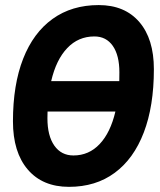

<svg xmlns="http://www.w3.org/2000/svg" viewBox="-20 -723 626 753"><path d="M250.5 9.8Q147 9.8 88.9 -58.1Q30.8 -126 30.8 -247.1Q30.8 -390.6 70.8 -492.7Q110.8 -594.7 186.3 -648.9Q261.7 -703.1 367.2 -703.1Q469.2 -703.1 526.4 -636.7Q583.5 -570.3 583.5 -451.7Q583.5 -306.6 543.9 -203.4Q504.4 -100.1 429.9 -45.2Q355.5 9.8 250.5 9.8ZM180.7 -404.8H447.8Q448.2 -421.9 448.2 -439.5Q448.2 -505.9 422.4 -543Q396.5 -580.1 350.1 -580.1Q287.1 -580.1 243.7 -534.4Q200.2 -488.8 180.7 -404.8ZM268.1 -113.3Q328.6 -113.3 370.8 -158Q413.1 -202.6 432.6 -285.6H166.5Q166 -272.5 166 -259.3Q166 -190.4 193.1 -151.9Q220.2 -113.3 268.1 -113.3Z"/></svg>

Font: Cascadia Code PL
Style: Bold Italic
Weight: 700
Italic angle: -10°
Monospace: yes
Designer: Aaron Bell
Foundry: Saja Typeworks
Version: Version 2404.023; ttfautohint (v1.8.4)